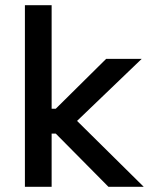

<svg xmlns="http://www.w3.org/2000/svg" viewBox="-20 -720 591 740"><path d="M76 0V-700H179V-301H195L389 -493H526L277 -254L534 0H398L195 -205H179V0Z"/></svg>

Font: Space Grotesk Medium
Style: Regular
Weight: 500
Designer: Florian Karsten
Foundry: Florian Karsten
Version: Version 2.000